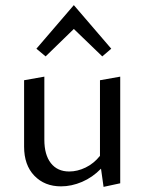

<svg xmlns="http://www.w3.org/2000/svg" viewBox="-20 -722 564 749"><path d="M158 -502 122 -532 268 -702 414 -532 379 -502 268 -609ZM449 -423V-7L384 7L374 -64Q341 -30 300 -12.5Q259 5 218 5Q154 5 114 -36.5Q74 -78 74 -150V-409L153 -423V-177Q153 -118 178.5 -85.5Q204 -53 250 -53Q282 -53 314 -68.5Q346 -84 370 -114V-409Z"/></svg>

Font: Ysabeau Infant Medium
Style: Regular
Weight: 500
Designer: Christian Thalmann (Catharsis Fonts)
Version: Version 0.003